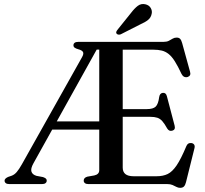

<svg xmlns="http://www.w3.org/2000/svg" viewBox="-20 -906 1008 945"><path d="M512.5 -700 502 -662H456L144.5 -102Q130 -76 134.8 -61.2Q139.5 -46.5 159.5 -40.5L191.5 -34.5Q200 -31.5 205 -27.8Q210 -24 210 -17Q210 -9.5 204.2 -4.8Q198.5 0 186.5 0H26Q14 0 8.2 -4.8Q2.5 -9.5 2.5 -17Q2.5 -27 19.5 -35L37 -41Q51 -46 62.5 -59.5Q74 -73 87.5 -97L384 -625Q393.5 -642 388.2 -650.5Q383 -659 365.5 -663.5Q353 -667 347.2 -671.5Q341.5 -676 341.5 -683Q341.5 -691 347.5 -695.5Q353.5 -700 366 -700ZM218.5 -308.5H495.5L498.5 -268H214ZM541.5 -369H702.5Q733.5 -369 746.2 -381.2Q759 -393.5 763.5 -428.5Q766.5 -447.5 781.5 -449Q797 -450.5 801.5 -432L839.5 -287.5Q844.5 -267.5 828.5 -263Q812.5 -258 803 -273.5Q790 -297 779 -309.5Q768 -322 754.2 -326.5Q740.5 -331 720 -331H541.5ZM468.5 -68.5V-700H785.5Q801 -700 811 -705.2Q821 -710.5 829.8 -715.8Q838.5 -721 849.5 -721Q860.5 -721 866.5 -714.8Q872.5 -708.5 876.5 -694L915.5 -552.5Q918.5 -542.5 915.2 -536.2Q912 -530 903.5 -527Q894 -524.5 886.2 -528.2Q878.5 -532 873.5 -542Q855.5 -580.5 840.5 -604.2Q825.5 -628 810 -640.2Q794.5 -652.5 776.5 -657Q758.5 -661.5 734 -661.5H584V-81Q584 -60 597.2 -49.2Q610.5 -38.5 638 -38.5H750Q782.5 -38.5 805.2 -49.5Q828 -60.5 849.5 -92.2Q871 -124 897.5 -187.5Q901.5 -196.5 907.8 -199.8Q914 -203 922 -202Q931.5 -200.5 935.8 -193.8Q940 -187 937 -176L895.5 -9.5Q892 5 885.5 11.8Q879 18.5 866.5 18.5Q857 18.5 848.2 13.8Q839.5 9 829 4.5Q818.5 0 803.5 0H415Q403.5 0 397.8 -4.8Q392 -9.5 392 -17Q392 -31.5 410 -36.5L444 -42.5Q456 -45 462.2 -51.5Q468.5 -58 468.5 -68.5ZM624.5 -842Q642 -865 658.2 -877.2Q674.5 -889.5 695 -885Q713.5 -881 721.8 -866.8Q730 -852.5 726.5 -838Q723 -819.5 708.8 -808Q694.5 -796.5 671.5 -786.5L575 -737.5Q570 -735 564 -735.5Q558 -736 554.5 -739.5Q550.5 -744 552.2 -749Q554 -754 557.5 -758.5Z"/></svg>

Font: Fraunces 24pt
Style: Regular
Weight: 400
Version: Version 1.000;[b76b70a41]